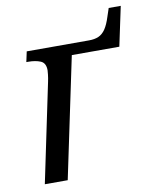

<svg xmlns="http://www.w3.org/2000/svg" viewBox="-76 -709 619 768"><g transform="rotate(-10 233.5 -325.0)"><path d="M128 -402Q131 -416 132.5 -429.5Q134 -443 134 -447Q134 -477 113.5 -485.5Q93 -494 64 -494H56L65 -536H318Q341 -536 357 -543Q373 -550 385 -567.5Q397 -585 407 -617L418 -650H467L433 -490H240L137 0H44Z"/></g></svg>

Font: Noto Serif
Style: Italic
Weight: 400
Italic angle: -12°
Designer: Monotype Design Team
Foundry: Monotype Imaging Inc.
Version: Version 2.013